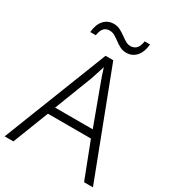

<svg xmlns="http://www.w3.org/2000/svg" viewBox="-214 -1026 1035 1145"><g transform="rotate(30 304.0 -454.0)"><path d="M547 0 452 -246H156L60 0H0L281 -717H334L608 0ZM339 -556Q333 -570 323 -600Q313 -630 306 -653Q298 -626 289 -600Q280 -574 274 -555L175 -299H434ZM131 -794Q136 -848 162 -877.5Q188 -907 231 -907Q254 -907 273.5 -897Q293 -887 310.5 -874Q328 -861 345 -851Q362 -841 380 -841Q402 -841 418 -855.5Q434 -870 440 -908H477Q472 -854 445.5 -824Q419 -794 377 -794Q354 -794 334.5 -804Q315 -814 298 -827Q281 -840 264 -850Q247 -860 228 -860Q205 -860 190 -845.5Q175 -831 169 -794Z"/></g></svg>

Font: Noto Sans Arabic UI Lt
Style: Regular
Weight: 300
Designer: Monotype Design Team, Nadine Chahine and Nizar Qandah
Foundry: Monotype Imaging Inc.
Version: Version 2.010; ttfautohint (v1.8.4.7-5d5b)